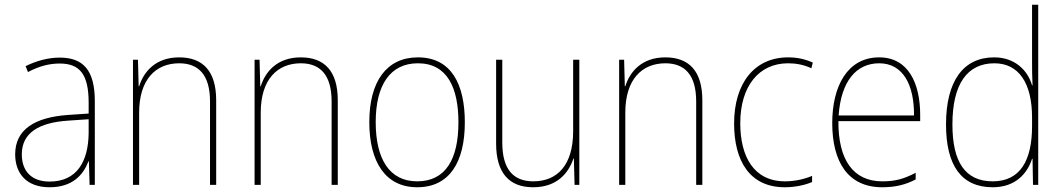

<svg xmlns="http://www.w3.org/2000/svg" viewBox="-20 -780 4482 810"><path d="M232 -537C182 -537 133 -523 88 -501L98 -476C147 -502 190 -512 232 -512C316 -512 354 -467 354 -347V-301L266 -295C127 -285 44 -234 44 -129C44 -49 91 10 189 10C286 10 331 -42 353 -99H355L358 0H380V-353C380 -483 332 -537 232 -537ZM267 -271 354 -277V-220C353 -98 304 -14 189 -14C114 -14 72 -57 72 -129C72 -220 145 -263 267 -271Z M736 -538C636 -538 586 -477 567 -416H565L562 -528H541V0H567V-305C567 -446 638 -513 736 -513C817 -513 866 -465 866 -352V0H892V-357C892 -481 835 -538 736 -538Z M1249 -538C1149 -538 1099 -477 1080 -416H1078L1075 -528H1054V0H1080V-305C1080 -446 1151 -513 1249 -513C1330 -513 1379 -465 1379 -352V0H1405V-357C1405 -481 1348 -538 1249 -538Z M1941 -264C1941 -423 1885 -538 1743 -538C1611 -538 1538 -436 1538 -265C1538 -97 1606 10 1740 10C1877 10 1941 -97 1941 -264ZM1565 -265C1565 -421 1626 -513 1743 -513C1868 -513 1914 -408 1914 -264C1914 -110 1861 -15 1740 -15C1621 -15 1565 -112 1565 -265Z M2424 -528H2398V-227C2398 -82 2330 -15 2230 -15C2146 -15 2099 -65 2099 -179V-528H2073V-174C2073 -53 2126 10 2229 10C2331 10 2379 -51 2399 -111H2401L2404 0H2424Z M2787 -538C2687 -538 2637 -477 2618 -416H2616L2613 -528H2592V0H2618V-305C2618 -446 2689 -513 2787 -513C2868 -513 2917 -465 2917 -352V0H2943V-357C2943 -481 2886 -538 2787 -538Z M3291 10C3336 10 3378 0 3406 -12V-38C3373 -24 3332 -15 3292 -15C3159 -15 3103 -121 3103 -260C3103 -416 3181 -513 3305 -513C3338 -513 3371 -507 3403 -492L3409 -516C3378 -530 3345 -538 3305 -538C3163 -538 3077 -429 3077 -259C3077 -101 3143 10 3291 10Z M3689 -538C3555 -538 3491 -416 3491 -261C3491 -100 3555 10 3702 10C3758 10 3801 -1 3843 -23V-51C3791 -24 3755 -15 3702 -15C3580 -15 3516 -105 3517 -269H3862V-295C3862 -427 3813 -538 3689 -538ZM3689 -513C3791 -513 3837 -420 3836 -293H3518C3528 -438 3593 -513 3689 -513Z M4168 10C4264 10 4314 -48 4334 -110H4336L4338 0H4360V-760H4334V-526C4334 -491 4334 -457 4336 -420H4334C4316 -482 4263 -538 4174 -538C4044 -538 3971 -438 3971 -255C3971 -83 4035 10 4168 10ZM4168 -15C4051 -15 3998 -98 3998 -255C3998 -426 4061 -513 4175 -513C4279 -513 4334 -428 4334 -284V-248C4334 -103 4284 -15 4168 -15Z"/></svg>

Font: Noto Sans Lao SemiCondensed Thin
Style: Regular
Weight: 100
Width: 4
Designer: Monotype Design Team
Foundry: Monotype Imaging Inc.
Version: Version 2.003